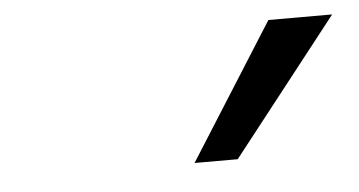

<svg xmlns="http://www.w3.org/2000/svg" viewBox="-30 -812 539 288"><g transform="rotate(-5 240.0 -668.0)"><path d="M253 -566 382 -770H478L318 -566Z"/></g></svg>

Font: Nunitoga
Style: Medium Italic
Weight: 500
Italic angle: -9°
Designer: Vernon Adams
Foundry: Vernon Adams
Version: Version 1.0